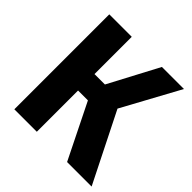

<svg xmlns="http://www.w3.org/2000/svg" viewBox="-181 -842 991 991"><g transform="rotate(45 314.5 -346.5)"><path d="M449 -693 305 -421H229V-693H65V0H229V-301H301L450 0H629L439 -379L610 -693Z"/></g></svg>

Font: Fira Sans
Style: Bold
Weight: 700
Designer: Carrois Corporate & Edenspiekermann AG
Foundry: Carrois Corporate GbR & Edenspiekermann AG
Version: Version 4.203